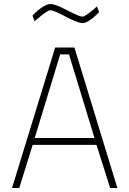

<svg xmlns="http://www.w3.org/2000/svg" viewBox="-20 -937 644 957"><path d="M40 0 255 -700H351L565 0H529L461 -215H143L76 0ZM280 -666 153 -249H451L324 -666ZM463 -905 474 -877Q422 -822 391 -822Q368 -822 307.5 -854Q247 -886 232 -886Q223 -886 203 -872Q183 -858 168 -844L152 -831L142 -860Q199 -917 232 -917Q255 -917 315.5 -885.5Q376 -854 391 -854Q399 -854 417 -867Q435 -880 449 -892Z"/></svg>

Font: TypoPRO Titillium Maps
Style: 1 wt
Weight: 100
Designer: Campivisivi
Foundry: Accademia di Belle Arti di Urbino and students of MA course of Visual design
Version: Version 001.001